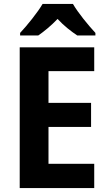

<svg xmlns="http://www.w3.org/2000/svg" viewBox="-20 -954 551 974"><path d="M350 -934H196C171 -891 117 -824 82 -787V-774H174C203 -794 239 -823 272 -858C304 -823 342 -794 372 -774H464V-787C427 -827 376 -889 350 -934ZM458 0V-123H226V-310H442V-432H226V-593H458V-714H80V0Z"/></svg>

Font: Noto Sans Arabic UI SmCn
Style: Bold
Weight: 700
Width: 4
Designer: Monotype Design Team, Nadine Chahine and Nizar Qandah
Foundry: Monotype Imaging Inc.
Version: Version 2.010